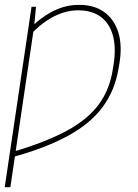

<svg xmlns="http://www.w3.org/2000/svg" viewBox="-45 -574 574 797"><path d="M96.7 -464.8 -2 203.1H-25.4L85.9 -545.9H104.5ZM85.9 -434.6 78.1 -455.1Q111.3 -488.3 145 -510.3Q178.7 -532.2 213.1 -543.2Q247.6 -554.2 283.2 -553.7Q345.2 -554.2 387 -524.4Q428.7 -494.6 445.8 -440.7Q462.9 -386.7 451.2 -313.5L447.3 -291Q432.6 -199.7 381.8 -130.6Q331.1 -61.5 237.5 -10.3Q144 41 0 80.1L3.9 57.6Q144 16.6 232.2 -31.2Q320.3 -79.1 366 -141.8Q411.6 -204.6 423.8 -290L427.7 -314.5Q437 -381.8 422.6 -430.4Q408.2 -479 371.8 -505.1Q335.4 -531.2 279.3 -531.2Q246.6 -531.2 214.1 -520.5Q181.6 -509.8 149.4 -488.5Q117.2 -467.3 85.9 -434.6Z"/></svg>

Font: Inter 28pt Thin
Style: Italic
Weight: 250
Italic angle: -9.3988°
Designer: Rasmus Andersson
Foundry: rsms
Version: Version 4.001;git-66647c0bb